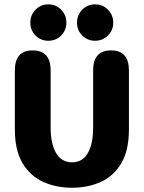

<svg xmlns="http://www.w3.org/2000/svg" viewBox="-20 -850 659 880"><path d="M310 10.5Q237.9 10.5 178.6 -16Q119.3 -42.6 83.7 -101.5Q48.1 -160.3 48.1 -256.8V-527.2Q48.1 -619 129.9 -619Q212.1 -619 212.1 -527.2V-265.8Q212.1 -190.8 237.1 -148.4Q262.2 -106 310 -106Q358 -106 382.5 -148.4Q406.9 -190.8 406.9 -265.8V-527.2Q406.9 -619 489.1 -619Q570.9 -619 570.9 -527.2V-256.8Q570.9 -160.3 535.8 -101.5Q500.7 -42.6 441.6 -16Q382.6 10.5 310 10.5ZM201.6 -663.2Q167 -663.2 143 -687.2Q119.1 -711.2 119.1 -745.8Q119.1 -781.6 143 -805.8Q167 -830 201.6 -830Q236.2 -830 260.2 -805.8Q284.2 -781.6 284.2 -745.8Q284.2 -711.2 260.2 -687.2Q236.2 -663.2 201.6 -663.2ZM415.6 -663.2Q381 -663.2 357 -687.2Q333 -711.2 333 -745.8Q333 -781.6 357 -805.8Q381 -830 415.6 -830Q450.6 -830 474.8 -805.8Q499 -781.6 499 -745.8Q499 -711.2 474.8 -687.2Q450.6 -663.2 415.6 -663.2Z"/></svg>

Font: Sono ExtraLight
Style: Regular
Weight: 200
Designer: Tyler Finck
Foundry: Tyler Finck
Version: Version 2.112